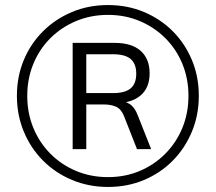

<svg xmlns="http://www.w3.org/2000/svg" viewBox="-20 -733 855 761"><path d="M408 8Q332 8 266 -19.5Q200 -47 151 -96Q102 -145 74.5 -211Q47 -277 47 -353Q47 -430 74.5 -495.5Q102 -561 151 -609.5Q200 -658 265.5 -685.5Q331 -713 408 -713Q485 -713 550.5 -685.5Q616 -658 664.5 -609.5Q713 -561 740.5 -495.5Q768 -430 768 -353Q768 -277 740.5 -211Q713 -145 664.5 -96Q616 -47 550.5 -19.5Q485 8 408 8ZM408 -31Q476 -31 534 -55.5Q592 -80 635.5 -124Q679 -168 703 -226.5Q727 -285 727 -353Q727 -421 703 -479.5Q679 -538 635.5 -581.5Q592 -625 534 -649.5Q476 -674 408 -674Q340 -674 281.5 -649.5Q223 -625 179.5 -581.5Q136 -538 112 -479.5Q88 -421 88 -353Q88 -285 112 -226.5Q136 -168 179.5 -124Q223 -80 281.5 -55.5Q340 -31 408 -31ZM268 -142V-563H435Q502 -563 537.5 -531.5Q573 -500 573 -442Q573 -385 537 -354.5Q501 -324 436 -324L443 -334Q473 -334 493.5 -321Q514 -308 526 -276L579 -142H523L471 -274Q460 -301 440 -310Q420 -319 391 -319H310L322 -328V-142ZM322 -364H428Q475 -364 497.5 -382.5Q520 -401 520 -441Q520 -480 498 -499Q476 -518 428 -518H322Z"/></svg>

Font: Mulish ExtraLight Light
Style: Regular
Weight: 300
Version: Version 3.603